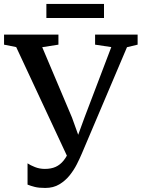

<svg xmlns="http://www.w3.org/2000/svg" viewBox="-34 -914 700 948"><path d="M189.5 14Q158 14 138 9Q118 4 102 -2.5V-107.5Q116 -98 138.8 -89Q161.5 -80 187.5 -80Q218.5 -80 241 -90.2Q263.5 -100.5 280.2 -121.5Q297 -142.5 310 -174L309 -118L46 -681.5L-14 -693.5V-743H254.5V-693.5L174.5 -681L321.5 -333.5L369.5 -200L334.5 -200.5L383.5 -334.5L515.5 -681.5L435.5 -693.5V-743H645.5V-693.5L593 -681L369.5 -154.5Q360 -132 345.5 -103.2Q331 -74.5 309.8 -48Q288.5 -21.5 259 -3.8Q229.5 14 189.5 14ZM479.5 -894.5V-825H195V-894.5Z"/></svg>

Font: Merriweather 28pt Medium
Style: Regular
Weight: 500
Version: Version 2.100